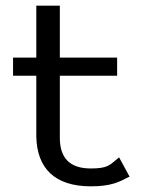

<svg xmlns="http://www.w3.org/2000/svg" viewBox="-20 -646 497 677"><path d="M26 -379H108V-165C110 -53 173 11 300 11C372 11 399 -4 432 -21L437 -23L400 -91L395 -87C366 -64 361 -52 300 -52C225 -52 191 -90 191 -160V-379H393V-443H191V-626H108V-443H26Z"/></svg>

Font: Charger Sport
Style: DfBdExt
Weight: 400
Designer: Jasper
Foundry: Cannot Into Space Fonts
Version: Version 1.1